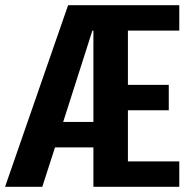

<svg xmlns="http://www.w3.org/2000/svg" viewBox="-24 -720 754 740"><path d="M336 0V-152H188L139 0H-4.5L238.5 -700H667V-602H469V-393H626.5V-295H469V-98H667V0ZM219.5 -250H336V-602H332Z"/></svg>

Font: League Mono SemiBold
Style: Regular
Weight: 600
Width: 6
Designer: Tyler Finck
Foundry: The League of Moveable Type / Tyler Finck
Version: Version 2.300;RELEASE